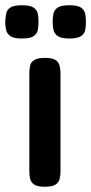

<svg xmlns="http://www.w3.org/2000/svg" viewBox="-65 -703 348 733"><path d="M106 10Q78 10 65.5 1.5Q53 -7 50 -20.5Q47 -34 47 -51V-423Q47 -439 50 -452.5Q53 -466 66 -474Q79 -482 107 -482Q135 -482 147 -474Q159 -466 162.5 -452Q166 -438 166 -421V-50Q166 -33 162.5 -19.5Q159 -6 146.5 2Q134 10 106 10ZM199 -556Q168 -556 155 -565.5Q142 -575 139 -590Q136 -605 136 -620Q136 -636 139 -650.5Q142 -665 155 -674Q168 -683 200 -683Q232 -683 245 -673.5Q258 -664 260.5 -649.5Q263 -635 263 -619Q263 -604 260.5 -589.5Q258 -575 245 -565.5Q232 -556 199 -556ZM19 -556Q-13 -556 -26 -565.5Q-39 -575 -42 -590Q-45 -605 -45 -620Q-44 -636 -41.5 -650.5Q-39 -665 -26 -674Q-13 -683 19 -683Q51 -683 64 -673.5Q77 -664 79.5 -649.5Q82 -635 82 -619Q82 -604 79.5 -589.5Q77 -575 64 -565.5Q51 -556 19 -556Z"/></svg>

Font: Fredoka SemiCondensed Medium
Style: Regular
Weight: 500
Width: 4
Designer: Ben Nathan
Foundry: Milena B. Brandão, Ben Nathan
Version: Version 2.001